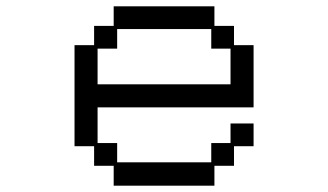

<svg xmlns="http://www.w3.org/2000/svg" viewBox="-20 -560 1040 608"><path d="M216 -417H278V-478H340V-540H659V-478H721V-417H783V-220H289V-107H351V-46H649V-107H710V-169H783V-97H721V-35H659V28H340V-35H278V-97H216ZM710 -293V-406H649V-468H351V-406H289V-293Z"/></svg>

Font: DotGothic16
Style: Regular
Weight: 400
Designer: Fontworks Inc.
Foundry: Fontworks Inc.
Version: Version 1.100